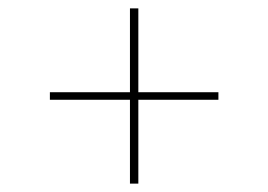

<svg xmlns="http://www.w3.org/2000/svg" viewBox="-20 -569 640 458"><path d="M290 -131V-331H99V-349H290V-549H310V-349H501V-331H310V-131Z"/></svg>

Font: Iosevka Curly Thin Extended
Style: Regular
Weight: 100
Width: 7
Monospace: yes
Designer: Belleve Invis
Foundry: Belleve Invis
Version: Version 11.1.0; ttfautohint (v1.8.3)